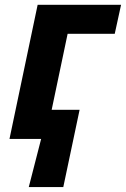

<svg xmlns="http://www.w3.org/2000/svg" viewBox="-20 -566 513 782"><path d="M147.5 0H18.6L133.3 -546.4H473.1L447.3 -428.2H255.4L190.4 -118.7H304.2L237.8 195.8H97.2Z"/></svg>

Font: Viking Open Sans
Style: Bold Italic
Weight: 700
Italic angle: -12°
Foundry: Ascender Corporation
Version: Version 2.000